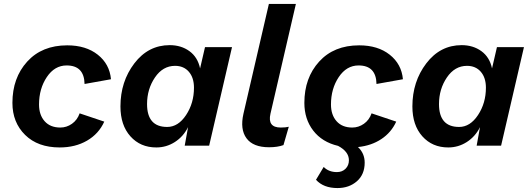

<svg xmlns="http://www.w3.org/2000/svg" viewBox="-20 -739 2689 974"><path d="M283 9Q172 9 107.5 -54.5Q43 -118 43 -217Q43 -344 118 -426.5Q193 -509 321 -509Q416 -509 476 -461.5Q536 -414 543 -337L409 -313Q407 -407 318 -407Q257 -407 217.5 -348Q178 -289 178 -209Q178 -156 206.5 -124Q235 -92 286 -92Q318 -92 345 -111Q372 -130 384 -164L509 -122Q481 -60 421.5 -25.5Q362 9 283 9Z M773 9Q692 9 641.5 -47.5Q591 -104 591 -199Q591 -325 661.5 -417.5Q732 -510 841 -510Q899 -510 941 -479.5Q983 -449 995 -392L1020 -500H1157L1041 0H917L934 -94Q910 -46 867 -18.5Q824 9 773 9ZM828 -95Q884 -95 924 -155.5Q964 -216 964 -294Q964 -345 938 -375Q912 -405 868 -405Q806 -405 766 -346Q726 -287 726 -211Q726 -95 828 -95Z M1345 8Q1264 8 1230.5 -37.5Q1197 -83 1215 -162L1344 -719H1481L1352 -162Q1336 -92 1404 -92Q1430 -92 1445 -96L1418 -3Q1388 8 1345 8Z M1767 -92Q1799 -92 1826 -111Q1853 -130 1865 -164L1990 -122Q1965 -67 1914.5 -33.5Q1864 0 1796 7Q1830 39 1830 86Q1830 146 1790.5 180.5Q1751 215 1692 215Q1621 215 1583 173L1622 108Q1648 134 1689 134Q1716 134 1733 117Q1750 100 1750 74Q1750 30 1695 1Q1614 -18 1569 -76.5Q1524 -135 1524 -217Q1524 -344 1599 -426.5Q1674 -509 1802 -509Q1897 -509 1957 -461.5Q2017 -414 2024 -337L1890 -313Q1888 -407 1799 -407Q1738 -407 1698.5 -348Q1659 -289 1659 -209Q1659 -156 1687.5 -124Q1716 -92 1767 -92Z M2254 9Q2173 9 2122.5 -47.5Q2072 -104 2072 -199Q2072 -325 2142.5 -417.5Q2213 -510 2322 -510Q2380 -510 2422 -479.5Q2464 -449 2476 -392L2501 -500H2638L2522 0H2398L2415 -94Q2391 -46 2348 -18.5Q2305 9 2254 9ZM2309 -95Q2365 -95 2405 -155.5Q2445 -216 2445 -294Q2445 -345 2419 -375Q2393 -405 2349 -405Q2287 -405 2247 -346Q2207 -287 2207 -211Q2207 -95 2309 -95Z"/></svg>

Font: Elaine Sans SemiBold
Style: Italic
Weight: 600
Italic angle: -13°
Designer: Wei Huang
Foundry: Wei Huang
Version: Version 2.001;December 24, 2019;FontCreator 12.0.0.2547 64-b